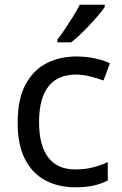

<svg xmlns="http://www.w3.org/2000/svg" viewBox="-20 -786 520 816"><path d="M300 10Q229 10 173.5 -19Q118 -48 86.5 -109Q55 -170 55 -265Q55 -364 88 -426Q121 -488 177.5 -517Q234 -546 306 -546Q347 -546 385 -537.5Q423 -529 447 -517L420 -444Q396 -453 364 -461Q332 -469 304 -469Q146 -469 146 -266Q146 -169 184.5 -117.5Q223 -66 299 -66Q343 -66 376.5 -75Q410 -84 438 -97V-19Q411 -5 378.5 2.5Q346 10 300 10ZM425 -766V-756Q413 -738 388 -709.5Q363 -681 334.5 -652.5Q306 -624 282 -606H224V-618Q239 -637 256.5 -663Q274 -689 291 -716.5Q308 -744 319 -766Z"/></svg>

Font: Noto IKEA Latin
Style: Regular
Weight: 400
Designer: Monotype Design Team
Foundry: Monotype Imaging Inc.
Version: Version 1.0